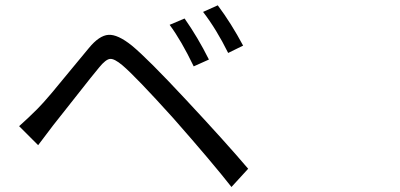

<svg xmlns="http://www.w3.org/2000/svg" viewBox="-20 -749 1540 740"><path d="M691.4 -677.7Q742.2 -605.5 785.2 -519.5L726.6 -493.2Q678.7 -592.8 633.8 -653.3ZM819.3 -728.5Q871.1 -659.2 917 -573.2L859.4 -544.9Q814.5 -635.7 762.7 -703.1ZM53.7 -262.7Q87.9 -293 124 -329.1Q145.5 -350.6 179.7 -391.1Q213.9 -431.6 256.8 -484.4Q299.8 -537.1 322.3 -563.5Q362.3 -612.3 397.9 -614.7Q433.6 -617.2 488.3 -573.2Q549.8 -522.5 695.3 -366.2Q848.6 -202.1 936.5 -98.6L872.1 -28.3Q798.8 -122.1 647.5 -293.9Q503.9 -453.1 452.1 -497.1Q420.9 -523.4 404.3 -522Q387.7 -520.5 362.3 -489.3Q336.9 -459 271 -375Q205.1 -291 184.6 -265.6Q178.7 -257.8 127 -189.5Z"/></svg>

Font: Bpmf Zihi Sans Regular
Style: Regular
Weight: 400
Foundry: But Ko
Version: Version 1.320